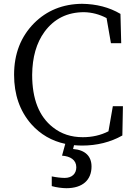

<svg xmlns="http://www.w3.org/2000/svg" viewBox="-20 -749 666 1009"><path d="M329 240C414 240 461 197 461 126C461 73 429 39 364 34L369 14C382 15 396 16 411 16C490 16 561 -2 623 -37L626 -191H573L550 -59C509 -38 464 -28 415 -28C354 -28 302 -45 258 -80C185 -137 149 -229 149 -356C150 -448 171 -523 214 -582C265 -651 334 -685 422 -685C463 -684 502 -674 540 -654L563 -522H617L613 -676C554 -711 486 -728 411 -729C310 -728 226 -694 159 -627C89 -556 54 -466 54 -356C54 -252 84 -166 144 -97C192 -43 252 -8 323 7L306 69C349 72 381 91 381 130C381 164 358 186 320 186C302 186 276 183 252 178V229C276 236 308 240 329 240Z"/></svg>

Font: Noto Serif Tangut
Style: Regular
Weight: 400
Designer: YANG Xicheng
Foundry: Liu Zhao Studio
Version: Version 2.169